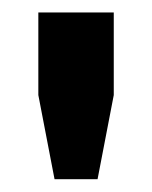

<svg xmlns="http://www.w3.org/2000/svg" viewBox="-20 -820 244 308"><path d="M67.5 -532.5 41.5 -667.5V-800H162.5V-667.5L136.5 -532.5Z"/></svg>

Font: Big Shoulders Text Thin ExtraBold
Style: Regular
Weight: 800
Version: Version 2.002